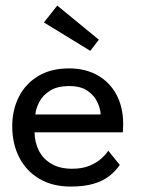

<svg xmlns="http://www.w3.org/2000/svg" viewBox="-20 -674 518 706"><path d="M107 -187.5Q107.5 -150.5 123 -120Q138.5 -89.5 169.2 -71.5Q200 -53.5 245 -53.5Q283 -53.5 309.8 -64.8Q336.5 -76 353.5 -91.8Q370.5 -107.5 378 -120L420.5 -67.5Q404 -43.5 380.2 -25.5Q356.5 -7.5 322.5 2.2Q288.5 12 239.5 12Q173.5 12 125.2 -16.2Q77 -44.5 51 -94.8Q25 -145 25 -210Q25 -270 49.5 -318.2Q74 -366.5 120.8 -394.5Q167.5 -422.5 233.5 -422.5Q294 -422.5 338.8 -397.2Q383.5 -372 408.2 -326Q433 -280 433 -216Q433 -212 432.5 -201.8Q432 -191.5 431.5 -187.5ZM350 -253Q349.5 -273.5 338.2 -298Q327 -322.5 302 -340Q277 -357.5 234.5 -357.5Q190.5 -357.5 163.8 -340.5Q137 -323.5 124.5 -299.2Q112 -275 110 -253ZM312 -487 141.5 -591.5 190.5 -653.5 343.5 -528Z"/></svg>

Font: League Spartan Thin
Style: Regular
Weight: 400
Version: Version 2.002